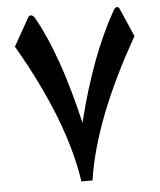

<svg xmlns="http://www.w3.org/2000/svg" viewBox="-52 -772 681 817"><g transform="rotate(-5 288.5 -364.0)"><path d="M30.8 -596.7 98.6 -717.3Q112.8 -731.9 126 -711.9Q218.8 -549.8 289.1 -249Q356.9 -526.4 462.9 -714.4Q470.2 -726.6 477.8 -726.8Q485.4 -727.1 489.7 -716.3L541.5 -597.2Q348.1 -257.8 310.1 -1H262.7Q223.6 -265.6 30.8 -596.7Z"/></g></svg>

Font: Parastoo FD
Style: Bold-FD
Weight: 700
Foundry: Saber Rastikerdar (saber.rastikerdar@gmail.com)
Version: Version 2.0.1